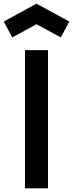

<svg xmlns="http://www.w3.org/2000/svg" viewBox="-52 -1022 396 1042"><path d="M14.5 -819 -31.5 -905 146 -1002 324 -905 278 -819 146 -890.5ZM208.5 -750V0H83.5V-750Z"/></svg>

Font: Russisch Sans
Style: Bold
Weight: 700
Designer: Michael Sharanda (font) & Cristiano Sobral (main changes)
Foundry: Michael Sharanda
Version: Version 2.00;September 8, 2020;FontCreator 13.0.0.2681 64-bi